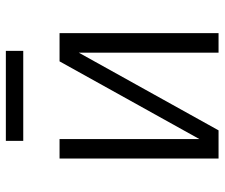

<svg xmlns="http://www.w3.org/2000/svg" viewBox="-74 -674 749 640"><g transform="rotate(-90 300.0 -354.5)"><path d="M91 0V-530H156V-64L415 -530H509V0H444V-466L185 0ZM150 -651V-709H450V-651Z"/></g></svg>

Font: Iosevka Curly Light Extended
Style: Regular
Weight: 300
Width: 7
Monospace: yes
Designer: Belleve Invis
Foundry: Belleve Invis
Version: Version 11.1.0; ttfautohint (v1.8.3)